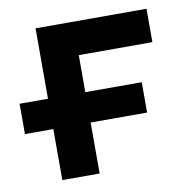

<svg xmlns="http://www.w3.org/2000/svg" viewBox="-63 -562 614 623"><g transform="rotate(-10 244.0 -250.0)"><path d="M0 -268H93.5V-500H459V-390H216.5V-268H402.5V-168H216.5V0H93.5V-168H0Z"/></g></svg>

Font: Overused Grotesk SemiBold
Style: Regular
Weight: 610
Version: Version 0.004